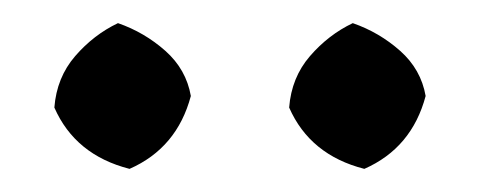

<svg xmlns="http://www.w3.org/2000/svg" viewBox="-20 -697 421 166"><path d="M295 -551Q248 -563 230 -604Q232 -630 248 -648.5Q264 -667 285 -677Q308 -669 326 -653Q344 -637 348 -614Q336 -569 295 -551ZM92 -551Q45 -563 27 -604Q29 -630 45 -648.5Q61 -667 82 -677Q105 -669 123 -653Q141 -637 145 -614Q133 -569 92 -551Z"/></svg>

Font: Eczar
Style: Regular
Weight: 400
Designer: Vaibhav Singh
Foundry: Rosetta Type Foundry
Version: Version 2.000